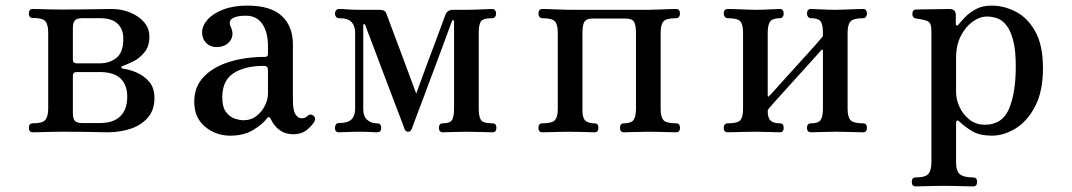

<svg xmlns="http://www.w3.org/2000/svg" viewBox="-20 -472 3826 685"><path d="M97 0Q83 0 83 -16Q83 -32 97 -32Q132 -32 142 -44.5Q152 -57 152 -85V-355Q152 -384 142 -396Q132 -408 97 -408Q83 -408 83 -424Q83 -440 97 -440Q105 -440 122.5 -439.5Q140 -439 160.5 -438.5Q181 -438 197 -438Q261 -438 313 -439Q365 -440 378 -440Q413 -440 444 -427.5Q475 -415 494 -393Q513 -371 513 -341Q513 -307 495.5 -285.5Q478 -264 455.5 -253Q433 -242 419 -237Q413 -236 413 -232Q413 -228 419 -227Q443 -224 469 -212.5Q495 -201 513 -179.5Q531 -158 531 -122Q531 -80 508 -53Q485 -26 447 -13Q409 0 363 0Q350 0 311.5 -1Q273 -2 196 -2Q180 -2 159.5 -1.5Q139 -1 122 -0.5Q105 0 97 0ZM272 -33H336Q385 -33 409.5 -57.5Q434 -82 434 -127Q434 -169 410 -192Q386 -215 335 -215H254Q240 -215 240 -202V-67Q240 -48 247.5 -40.5Q255 -33 272 -33ZM254 -246H336Q371 -246 395.5 -265.5Q420 -285 420 -334Q420 -368 399.5 -387.5Q379 -407 338 -407H272Q254 -407 247 -399Q240 -391 240 -372V-259Q240 -246 254 -246Z M802 12Q750 12 711.5 -20Q673 -52 673 -109Q673 -162 706.5 -197.5Q740 -233 797.5 -251Q855 -269 925 -269Q936 -269 936 -279V-307Q936 -357 916 -386.5Q896 -416 857 -416Q825 -416 809.5 -406.5Q794 -397 803 -377Q817 -347 800.5 -325.5Q784 -304 752 -304Q730 -304 715.5 -319Q701 -334 701 -356Q701 -380 720.5 -402Q740 -424 776.5 -438Q813 -452 862 -452Q946 -452 985.5 -415Q1025 -378 1025 -313V-115Q1025 -79 1034 -64.5Q1043 -50 1056 -50Q1064 -50 1069 -52.5Q1074 -55 1078 -59Q1088 -68 1100 -58Q1108 -50 1101 -37Q1090 -20 1072 -6.5Q1054 7 1026 7Q973 7 946 -47Q940 -61 931 -48Q917 -29 883.5 -8.5Q850 12 802 12ZM848 -43Q876 -43 895.5 -58.5Q915 -74 925.5 -96Q936 -118 936 -137V-222Q936 -237 922 -237Q854 -237 813.5 -211Q773 -185 773 -125Q773 -89 787 -71.5Q801 -54 818.5 -48.5Q836 -43 848 -43Z M1189 0Q1175 0 1175 -16Q1175 -23 1178.5 -28Q1182 -33 1189 -33Q1221 -33 1234 -46Q1247 -59 1247 -84V-356Q1247 -379 1234.5 -393Q1222 -407 1190 -407Q1183 -407 1179 -412Q1175 -417 1175 -423Q1175 -430 1179 -435Q1183 -440 1190 -440Q1201 -440 1220 -438.5Q1239 -437 1263 -437H1334Q1355 -437 1359 -422Q1361 -417 1371.5 -388.5Q1382 -360 1397 -320.5Q1412 -281 1426.5 -241.5Q1441 -202 1452 -173Q1463 -144 1465 -138Q1468 -146 1478.5 -175Q1489 -204 1503.5 -243Q1518 -282 1532.5 -320.5Q1547 -359 1557 -386.5Q1567 -414 1569 -419Q1576 -437 1596 -437H1644Q1669 -437 1697.5 -438.5Q1726 -440 1736 -440Q1743 -440 1746.5 -435Q1750 -430 1750 -423Q1750 -417 1746.5 -412Q1743 -407 1736 -407Q1702 -407 1695 -394.5Q1688 -382 1688 -356V-83Q1688 -57 1695.5 -44.5Q1703 -32 1737 -32Q1751 -32 1751 -16Q1751 0 1737 0Q1727 0 1698 -1Q1669 -2 1644 -2Q1619 -2 1595 -1Q1571 0 1560 0Q1546 0 1546 -16Q1546 -32 1560 -32Q1586 -32 1593 -44.5Q1600 -57 1600 -85V-396Q1600 -400 1597 -400Q1594 -400 1593 -398Q1592 -396 1582 -368.5Q1572 -341 1556 -298Q1540 -255 1522 -207Q1504 -159 1488 -116Q1472 -73 1461 -44.5Q1450 -16 1449 -12Q1445 -2 1436 -2Q1427 -2 1423 -12Q1423 -14 1412.5 -41Q1402 -68 1386 -110.5Q1370 -153 1352 -200Q1334 -247 1318.5 -289Q1303 -331 1292.5 -357.5Q1282 -384 1282 -385Q1281 -387 1278.5 -386Q1276 -385 1276 -383V-84Q1276 -57 1290 -44.5Q1304 -32 1325 -32Q1340 -32 1340 -16Q1340 0 1325 0Q1315 0 1301.5 -1Q1288 -2 1263 -2Q1239 -2 1219.5 -1Q1200 0 1189 0Z M1915 0Q1901 0 1901 -16Q1901 -32 1915 -32Q1950 -32 1960 -43.5Q1970 -55 1970 -83V-356Q1970 -384 1960 -395.5Q1950 -407 1915 -407Q1908 -407 1904.5 -412Q1901 -417 1901 -423Q1901 -440 1915 -440Q1922 -440 1939 -439.5Q1956 -439 1976.5 -438Q1997 -437 2013 -437H2293Q2309 -437 2329.5 -438Q2350 -439 2367.5 -439.5Q2385 -440 2392 -440Q2406 -440 2406 -423Q2406 -417 2402.5 -412Q2399 -407 2392 -407Q2357 -407 2347 -395.5Q2337 -384 2337 -356V-83Q2337 -55 2347 -43.5Q2357 -32 2392 -32Q2406 -32 2406 -16Q2406 0 2392 0Q2385 0 2367.5 -0.5Q2350 -1 2329.5 -1.5Q2309 -2 2293 -2Q2269 -2 2243 -1Q2217 0 2206 0Q2192 0 2192 -16Q2192 -32 2206 -32Q2231 -32 2240 -43.5Q2249 -55 2249 -85V-354Q2249 -384 2241.5 -395Q2234 -406 2210 -406H2096Q2073 -406 2065.5 -395Q2058 -384 2058 -354V-76Q2058 -51 2068.5 -41.5Q2079 -32 2101 -32Q2115 -32 2115 -16Q2115 0 2101 0Q2091 0 2064.5 -1Q2038 -2 2013 -2Q1997 -2 1976.5 -1.5Q1956 -1 1939 -0.5Q1922 0 1915 0Z M2577 0Q2562 0 2562 -16Q2562 -32 2577 -32Q2612 -32 2621.5 -43.5Q2631 -55 2631 -83V-356Q2631 -384 2621.5 -395.5Q2612 -407 2577 -407Q2570 -407 2566 -412Q2562 -417 2562 -423Q2562 -440 2577 -440Q2584 -440 2601 -439.5Q2618 -439 2638.5 -438Q2659 -437 2675 -437Q2699 -437 2725.5 -438.5Q2752 -440 2762 -440Q2776 -440 2776 -423Q2776 -417 2772.5 -412Q2769 -407 2762 -407Q2737 -407 2728 -395.5Q2719 -384 2719 -354V-132Q2719 -128 2721 -127.5Q2723 -127 2725 -130Q2727 -132 2746 -153Q2765 -174 2791.5 -203.5Q2818 -233 2845 -262.5Q2872 -292 2891 -313.5Q2910 -335 2912 -338Q2916 -342 2916 -348V-355Q2916 -385 2907.5 -396Q2899 -407 2874 -407Q2867 -407 2863 -412Q2859 -417 2859 -423Q2859 -440 2874 -440Q2884 -440 2910 -438.5Q2936 -437 2961 -437Q2977 -437 2997.5 -438Q3018 -439 3035.5 -439.5Q3053 -440 3059 -440Q3073 -440 3073 -423Q3073 -417 3069.5 -412Q3066 -407 3059 -407Q3025 -407 3014.5 -395.5Q3004 -384 3004 -356V-83Q3004 -55 3014.5 -43.5Q3025 -32 3059 -32Q3073 -32 3073 -16Q3073 0 3059 0Q3053 0 3035.5 -0.5Q3018 -1 2997.5 -1.5Q2977 -2 2961 -2Q2936 -2 2910 -1Q2884 0 2874 0Q2859 0 2859 -16Q2859 -32 2874 -32Q2899 -32 2907.5 -43.5Q2916 -55 2916 -85V-291Q2916 -294 2914 -295Q2912 -296 2910 -293Q2907 -290 2888.5 -269Q2870 -248 2843.5 -219Q2817 -190 2790.5 -160.5Q2764 -131 2745 -110Q2726 -89 2724 -86Q2719 -81 2719 -76Q2719 -51 2729.5 -41.5Q2740 -32 2762 -32Q2776 -32 2776 -16Q2776 0 2762 0Q2752 0 2725.5 -1Q2699 -2 2675 -2Q2659 -2 2638.5 -1.5Q2618 -1 2601 -0.5Q2584 0 2577 0Z M3247 193Q3233 193 3233 177Q3233 161 3247 161Q3282 161 3292.5 148Q3303 135 3303 106V-356Q3303 -381 3298 -389Q3293 -397 3279 -400Q3273 -402 3263.5 -403.5Q3254 -405 3248 -406Q3235 -408 3235 -422Q3235 -438 3249 -438Q3252 -438 3268 -438.5Q3284 -439 3305 -439Q3326 -439 3343 -439.5Q3360 -440 3366 -440Q3390 -440 3390 -419V-389Q3390 -382 3393.5 -381Q3397 -380 3401 -386Q3409 -396 3424 -411.5Q3439 -427 3462 -439.5Q3485 -452 3517 -452Q3562 -452 3604.5 -430Q3647 -408 3674 -359Q3701 -310 3701 -229Q3701 -146 3673 -92.5Q3645 -39 3603 -13.5Q3561 12 3519 12Q3475 12 3448.5 -4Q3422 -20 3403 -38Q3397 -44 3394 -41.5Q3391 -39 3391 -34V108Q3391 138 3404.5 149.5Q3418 161 3452 161Q3466 161 3466 177Q3466 193 3452 193Q3445 193 3426 192.5Q3407 192 3385 191.5Q3363 191 3347 191Q3331 191 3310 191.5Q3289 192 3271.5 192.5Q3254 193 3247 193ZM3494 -27Q3556 -27 3580 -84Q3604 -141 3604 -235Q3604 -294 3594.5 -329Q3585 -364 3570 -382.5Q3555 -401 3537 -407Q3519 -413 3501 -413Q3476 -413 3450.5 -395Q3425 -377 3408 -344Q3391 -311 3391 -265V-143Q3391 -117 3403.5 -90Q3416 -63 3439 -45Q3462 -27 3494 -27Z"/></svg>

Font: Zen Old Mincho Medium
Style: Regular
Weight: 500
Designer: Yoshimichi Ohira
Foundry: Positype
Version: Version 1.500